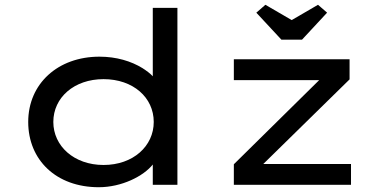

<svg xmlns="http://www.w3.org/2000/svg" viewBox="-20 -773 1572 803"><path d="M1243 -607 1348 -720 1310 -753 1200 -689 1090 -753 1052 -720 1157 -607ZM393 10C489 10 580 -36 619 -85V0H722V-740H619V-454C608 -466 593 -477 576 -488C529 -517 467 -536 396 -536C222 -536 98 -423 98 -263C98 -104 215 10 393 10ZM1448 0V-87H1081L1442 -441V-525H958V-438H1315L958 -86V0ZM413 -83C290 -83 203 -162 203 -263C203 -365 290 -442 413 -442C537 -442 623 -365 623 -263C623 -162 537 -83 413 -83Z"/></svg>

Font: Lexend Peta
Style: Regular
Weight: 400
Designer: Bonnie Shaver-Troup, Thomas Jockin
Foundry: Lexend
Version: Version 1.007